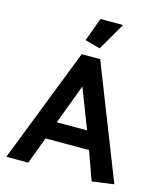

<svg xmlns="http://www.w3.org/2000/svg" viewBox="-131 -997 922 1101"><g transform="rotate(15 329.5 -446.5)"><path d="M418 -266H238L327 -502ZM275 -680 10 0H140L200 -160H458L519 10L649 -8L385 -680ZM366 -739 461 -903H327L276 -764Z"/></g></svg>

Font: Catamaran
Style: Bold
Weight: 700
Designer: Pria Ravichandran
Version: Version 2.000